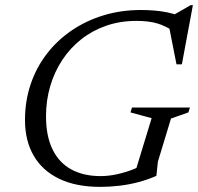

<svg xmlns="http://www.w3.org/2000/svg" viewBox="-20 -719 772 749"><path d="M373 -32Q402.5 -32 436.2 -39.2Q470 -46.5 501.8 -59.2Q533.5 -72 555 -88.5L501.5 -28.5L571.5 -258L489 -280.5L495 -299.5H721L715 -280.5L647 -256.5L596 -88.5L590 -33Q557.5 -18.5 521 -8.8Q484.5 1 446.5 5.5Q408.5 10 371 10Q276 10 210.5 -21.8Q145 -53.5 111.2 -112Q77.5 -170.5 77.5 -251Q77.5 -325.5 99.8 -391Q122 -456.5 163 -509.5Q204 -562.5 260.5 -600.8Q317 -639 385 -659.5Q453 -680 529.5 -680Q555.5 -680 581 -678Q606.5 -676 631.5 -671Q656.5 -666 681 -656.5L651.5 -657.5L724 -699H732.5L689.5 -468H668.5L639.5 -615L664 -593Q626.5 -618 593 -627.8Q559.5 -637.5 512 -637.5Q449 -637.5 394.8 -618.8Q340.5 -600 297 -565.8Q253.5 -531.5 222.8 -484.8Q192 -438 175.8 -382.5Q159.5 -327 159.5 -265.5Q159.5 -188.5 184.8 -136.5Q210 -84.5 257.8 -58.2Q305.5 -32 373 -32Z"/></svg>

Font: Newsreader 18pt
Style: Italic
Weight: 400
Italic angle: -17°
Version: Version 1.003